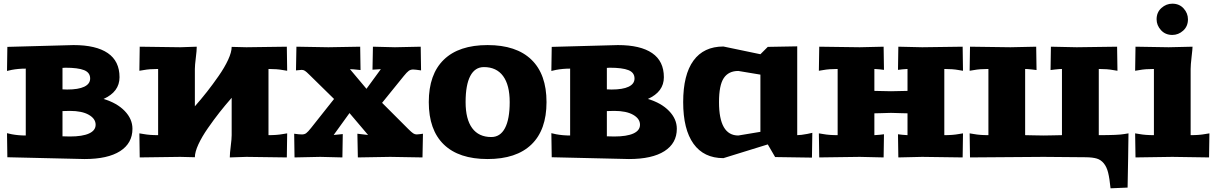

<svg xmlns="http://www.w3.org/2000/svg" viewBox="-20 -855 6614 1044"><path d="M345.2 -368.2Q406.2 -368.2 438.2 -383.5Q470.2 -398.9 470.2 -428.2Q470.2 -460.4 437.3 -473.6Q404.3 -486.8 335 -486.8L319.8 -485.8V-369.1ZM359.9 -252 319.8 -251V-113.8L359.9 -112.8Q428.2 -112.8 464.1 -129.2Q500 -145.5 500 -176.8Q500 -209.5 462.9 -230.7Q425.8 -252 359.9 -252ZM20 -600.1 379.9 -609.9Q502.4 -609.9 566.2 -566.2Q629.9 -522.5 629.9 -435.1Q629.9 -356 543 -316.9Q615.7 -295.4 658 -251.7Q700.2 -208 700.2 -154.8Q700.2 -76.2 633.1 -33.2Q565.9 9.8 439.9 9.8L20 0L18.1 -130.9L43.9 -125Q80.1 -118.2 120.1 -118.2V-481.9Q80.1 -481.9 43.9 -475.1L18.1 -469.2Z M1539.6 -601.1 1541.5 -470.2 1517.6 -474.1Q1486.3 -480 1439.9 -480V-120.1Q1486.3 -120.1 1517.6 -126L1541.5 -129.9L1539.6 1L1319.8 -2L1229.5 1Q1229.5 -19.5 1234.6 -59.8Q1239.7 -100.1 1239.7 -120.1V-323.2Q1204.6 -283.2 1173.8 -244.1Q1143.1 -205.1 1110.6 -158.4Q1078.1 -111.8 1058.8 -70.1Q1039.6 -28.3 1039.6 0L960 -2L739.7 1L737.8 -129.9L761.7 -126Q793 -120.1 839.8 -120.1V-480Q793 -480 761.7 -474.1L737.8 -470.2L739.7 -601.1L960 -598.1L1049.8 -601.1Q1049.8 -580.6 1044.7 -540.3Q1039.6 -500 1039.6 -480V-276.9Q1074.7 -316.9 1105.5 -356Q1136.2 -395 1168.7 -441.7Q1201.2 -488.3 1220.5 -530Q1239.7 -571.8 1239.7 -600.1L1319.8 -598.1Z M2267.6 -601.1 2269.5 -472.2Q2236.3 -477.1 2226.6 -477.1Q2212.4 -477.1 2202.4 -469.7Q2192.4 -462.4 2175.8 -441.9L2057.6 -295.9L2199.7 -153.8Q2217.8 -135.7 2226.8 -129.9Q2235.8 -124 2245.6 -124Q2252 -124 2264.2 -125.7Q2276.4 -127.4 2279.8 -127.9L2277.3 1L2101.6 -2L1925.8 1L1923.3 -127.9L1947.8 -125Q1976.1 -121.1 1981.4 -121.1L1880.4 -240.2L1794.4 -121.1Q1796.9 -121.1 1806.6 -122.3Q1816.4 -123.5 1823.7 -124L1843.8 -126L1841.8 1L1721.7 -2L1581.5 1L1579.6 -127.9Q1606 -124 1621.6 -124Q1635.7 -124 1645 -130.9Q1654.3 -137.7 1671.4 -159.2L1796.4 -316.9L1662.6 -448.2Q1646 -464.8 1637.9 -470Q1629.9 -475.1 1620.6 -475.1Q1618.7 -475.1 1589.4 -472.2L1591.8 -601.1L1765.6 -598.1L1938.5 -601.1L1940.4 -474.1Q1897.5 -479 1882.8 -479L1972.7 -372.1L2050.8 -479Q2042 -479 2005.4 -476.1L2007.8 -601.1L2127.4 -598.1Z M2869.6 -530.5Q2951.7 -451.2 2951.7 -299.8Q2951.7 -148.4 2869.6 -69.3Q2787.6 9.8 2631.3 9.8Q2475.1 9.8 2393.3 -69.3Q2311.5 -148.4 2311.5 -299.8Q2311.5 -451.2 2393.3 -530.5Q2475.1 -609.9 2631.3 -609.9Q2787.6 -609.9 2869.6 -530.5ZM2611.3 -490.2Q2562.5 -490.2 2537.1 -441.7Q2511.7 -393.1 2511.7 -299.8Q2511.7 -207 2547.4 -158.4Q2583 -109.9 2651.4 -109.9Q2700.2 -109.9 2725.8 -158.4Q2751.5 -207 2751.5 -299.8Q2751.5 -392.6 2715.6 -441.4Q2679.7 -490.2 2611.3 -490.2Z M3305.2 -368.2Q3366.2 -368.2 3398.2 -383.5Q3430.2 -398.9 3430.2 -428.2Q3430.2 -460.4 3397.2 -473.6Q3364.3 -486.8 3294.9 -486.8L3279.8 -485.8V-369.1ZM3319.8 -252 3279.8 -251V-113.8L3319.8 -112.8Q3388.2 -112.8 3424.1 -129.2Q3460 -145.5 3460 -176.8Q3460 -209.5 3422.9 -230.7Q3385.7 -252 3319.8 -252ZM2980 -600.1 3339.8 -609.9Q3462.4 -609.9 3526.1 -566.2Q3589.8 -522.5 3589.8 -435.1Q3589.8 -356 3502.9 -316.9Q3575.7 -295.4 3617.9 -251.7Q3660.2 -208 3660.2 -154.8Q3660.2 -76.2 3593 -33.2Q3525.9 9.8 3399.9 9.8L2980 0L2978 -130.9L3003.9 -125Q3040 -118.2 3080.1 -118.2V-481.9Q3040 -481.9 3003.9 -475.1L2978 -469.2Z M4314.9 -603V-120.1Q4334.5 -120.1 4370.6 -127L4397 -132.8L4395 2L4194.8 -1L4154.8 -69.8L3913.6 4.9Q3807.1 4.9 3751 -73.2Q3694.8 -151.4 3694.8 -299.8Q3694.8 -448.7 3750.7 -525.4Q3806.6 -602.1 3913.6 -602.1L4114.7 -560.1L4154.8 -600.1ZM4114.7 -449.2 3994.6 -469.2Q3941.4 -469.2 3915.5 -430.4Q3889.6 -391.6 3889.6 -299.8Q3889.6 -118.2 3994.6 -118.2L4114.7 -138.2Z M5214.4 -601.1 5216.3 -470.2 5192.4 -474.1Q5161.1 -480 5114.7 -480V-120.1Q5161.1 -120.1 5192.4 -126L5216.3 -129.9L5214.4 1L4994.6 -2L4864.7 1L4862.8 -125L4886.7 -122.1Q4912.6 -120.1 4914.6 -120.1V-238.8Q4897.5 -239.3 4877.4 -239.7Q4857.4 -240.2 4844.5 -240.7Q4831.5 -241.2 4824.7 -241.2Q4817.9 -241.2 4804.9 -240.7Q4792 -240.2 4771.7 -239.7Q4751.5 -239.3 4734.4 -238.8V-120.1Q4736.8 -120.1 4762.7 -122.1L4786.6 -125L4784.7 1L4654.8 -2L4434.6 1L4432.6 -129.9L4456.5 -126Q4487.8 -120.1 4534.7 -120.1V-480Q4487.8 -480 4456.5 -474.1L4432.6 -470.2L4434.6 -601.1L4654.8 -598.1L4784.7 -601.1L4786.6 -475.1L4762.7 -478Q4736.8 -480 4734.4 -480V-360.8Q4818.4 -358.9 4824.7 -358.9Q4830.6 -358.9 4914.6 -360.8V-480Q4912.6 -480 4886.7 -478L4862.8 -475.1L4864.7 -601.1L4994.6 -598.1Z M6054.2 -601.1 6056.2 -470.2 6032.2 -474.1Q6001 -480 5954.6 -480V-120.1Q6061 -120.1 6092.3 -126L6116.2 -129.9Q6115.7 -107.9 6115.2 -64.5Q6114.7 -21 6114.3 1L6111.3 165L6018.6 168.9Q6013.2 114.7 6005.4 83.5Q5997.6 52.2 5981.7 33Q5965.8 13.7 5943.6 7.1Q5921.4 0.5 5884.3 0L5654.3 -2L5254.4 1L5252.4 -129.9L5276.4 -126Q5307.6 -120.1 5354.5 -120.1V-480Q5307.6 -480 5276.4 -474.1L5252.4 -470.2L5254.4 -601.1L5474.6 -598.1L5614.3 -601.1L5616.2 -474.1L5592.3 -477.1Q5566.4 -480 5554.2 -480V-120.1Q5562.5 -120.1 5602.1 -119.1Q5641.6 -118.2 5655.3 -118.2Q5669.4 -118.2 5707.8 -119.1Q5746.1 -120.1 5754.4 -120.1V-480Q5742.2 -480 5716.3 -477.1L5692.4 -474.1L5694.3 -601.1L5834.5 -598.1Z M6269 -750Q6269 -788.1 6295.2 -811.5Q6321.3 -835 6354.5 -835Q6392.6 -835 6416 -809.1Q6439.5 -783.2 6439.5 -750Q6439.5 -711.9 6413.6 -688.5Q6387.7 -665 6354.5 -665Q6316.4 -665 6292.7 -691.2Q6269 -717.3 6269 -750ZM6464.4 -601.1Q6464.4 -589.4 6459.2 -545.4Q6454.1 -501.5 6454.1 -480V-120.1Q6501 -120.1 6532.2 -126L6556.2 -129.9L6554.2 1L6354.5 -2L6154.3 1L6152.3 -129.9L6176.3 -126Q6207.5 -120.1 6254.4 -120.1V-480Q6207.5 -480 6176.3 -474.1L6152.3 -470.2L6154.3 -601.1L6334.5 -598.1Z"/></svg>

Font: Zantroke
Style: Regular
Weight: 500
Foundry: gluk
Version: Version 0.36